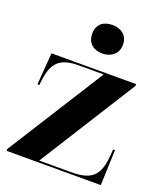

<svg xmlns="http://www.w3.org/2000/svg" viewBox="-142 -868 820 962"><g transform="rotate(20 268.0 -387.0)"><path d="M291 -622C335 -622 374 -648 374 -698C374 -751 335 -774 291 -774C245 -774 210 -751 210 -698C210 -648 245 -622 291 -622ZM8 0H510L517 -189H507L504 -151C495 -45 456 -10 348 -10H178L503 -526V-536H52L39 -366H49L52 -391C64 -491 103 -526 202 -526H334L8 -10Z"/></g></svg>

Font: Noto Serif Display ExtraBold
Style: Regular
Weight: 800
Designer: Monotype Design Team
Foundry: Monotype Imaging Inc.
Version: Version 2.009